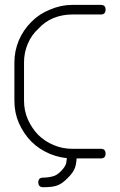

<svg xmlns="http://www.w3.org/2000/svg" viewBox="-20 -660 500 800"><path d="M400.4 -639.6Q419.9 -639.6 419.9 -620.1Q419.9 -599.6 400.4 -599.6Q360.4 -599.6 339.8 -599.6Q320.3 -599.6 280.3 -599.6Q240.2 -599.6 203.1 -585Q166 -569.3 139.6 -540Q111.3 -514.6 95.7 -477.5Q80.1 -440.4 80.1 -400.4Q80.1 -360.4 80.1 -320.3Q80.1 -280.3 80.1 -240.2Q80.1 -200.2 95.7 -163.1Q112.3 -126 138.7 -98.6Q166 -71.3 203.1 -55.7Q240.2 -40 280.3 -40Q320.3 -40 339.8 -40Q360.4 -40 400.4 -40Q419.9 -40 419.9 -19.5Q419.9 0 400.4 0Q360.4 0 339.8 0Q320.3 0 280.3 0Q234.4 0 188.5 -18.6Q142.6 -38.1 110.4 -70.3Q78.1 -103.5 58.6 -147.5Q40 -190.4 40 -240.2Q40 -280.3 40 -320.3Q40 -334 40 -346.7Q40 -373 40 -400.4Q40 -447.3 58.6 -492.2Q78.1 -537.1 111.3 -569.3Q142.6 -601.6 188.5 -620.1Q234.4 -639.6 280.3 -639.6Q320.3 -639.6 339.8 -639.6Q360.4 -639.6 400.4 -639.6ZM160.2 120.1Q139.6 120.1 139.6 99.6Q139.6 80.1 160.2 80.1Q179.7 80.1 198.2 75.2Q216.8 71.3 233.4 53.7Q252 35.2 255.9 19.5Q258.8 3.9 259.8 -19.5Q259.8 -40 280.3 -40Q299.8 -40 299.8 -20.5Q299.8 19.5 292 40Q284.2 60.5 261.7 82Q240.2 104.5 219.7 112.3Q200.2 120.1 160.2 120.1Z"/></svg>

Font: Demofont
Style: Regular
Weight: 400
Version: Version 1.0